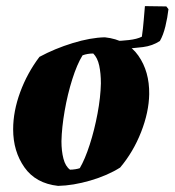

<svg xmlns="http://www.w3.org/2000/svg" viewBox="-20 -598 571 628"><path d="M170 10Q97 2 60 -50.5Q23 -103 23 -175Q23 -234 46 -296.5Q69 -359 109 -412Q159 -439 217.5 -457Q276 -475 323 -476Q396 -468 432.5 -416Q469 -364 468 -290Q467 -231 441.5 -166Q416 -101 373 -50Q332 -24 275.5 -7.5Q219 9 170 10ZM209 -43Q217 -43 226.5 -44.5Q236 -46 241 -48Q258 -77 273.5 -125Q289 -173 299 -226.5Q309 -280 310 -325Q310 -358 304.5 -383.5Q299 -409 285 -423Q266 -423 250 -417Q232 -388 216.5 -339Q201 -290 191.5 -235.5Q182 -181 181 -136Q181 -104 187.5 -79Q194 -54 209 -43ZM352 -441 355 -464Q375 -464 401.5 -467Q428 -470 444 -478Q448 -505 450 -531Q452 -557 454 -578L524 -577L531 -568Q528 -541 521 -512Q514 -483 503 -464Q479 -448 447.5 -444Q416 -440 386 -439Q366 -439 352 -441Z"/></svg>

Font: Labrada ExtraBold
Style: Italic
Weight: 800
Italic angle: -7°
Designer: Mercedes Jáuregui
Foundry: Omnibus-Type Team
Version: Version 1.000; ttfautohint (v1.8.4.7-5d5b)